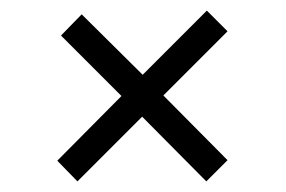

<svg xmlns="http://www.w3.org/2000/svg" viewBox="-20 -495 540 362"><path d="M126 -153 88 -192 209 -314 95 -428 134 -468 249 -354 370 -475 409 -436 288 -315 409 -193 369 -153 248 -275Z"/></svg>

Font: Didact Gothic
Style: Regular
Weight: 400
Designer: Daniel Johnson
Foundry: Daniel Johnson
Version: Version 2.101;PS 002.101;hotconv 1.0.88;makeotf.lib2.5.64775